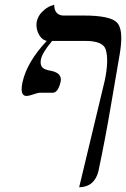

<svg xmlns="http://www.w3.org/2000/svg" viewBox="-20 -587 536 816"><path d="M205.1 -192.9Q205.1 -192.9 148.9 -192.9Q141.6 -192.9 110.8 -182.6Q100.1 -179.2 92.3 -179.2Q64 -179.2 75.2 -235.8Q75.7 -237.3 75.7 -237.8Q94.7 -323.7 178.7 -413.1Q152.3 -418.9 139.6 -453.6Q132.3 -475.1 136.2 -495.1Q141.6 -520 160.2 -537.8Q178.7 -555.7 194.8 -561.5L210.4 -566.9Q210.4 -530.3 237.8 -522.5Q243.7 -521 248.5 -521H335.9Q448.7 -521 477.1 -491.2Q503.9 -463.4 491.7 -376Q490.2 -366.7 488.8 -356.9L450.2 -131.8Q427.2 4.4 398.4 140.1Q381.8 207.5 316.4 209L425.3 -245.1Q443.4 -331.1 429.2 -377Q417.5 -412.6 344.7 -413.1H201.7Q160.6 -364.7 154.3 -335.9Q147.5 -304.2 169.9 -293.5Q181.6 -288.1 200.7 -285.2Q244.6 -274.9 237.8 -240.2Q227.1 -193.8 205.1 -192.9Z"/></svg>

Font: Linux Biolinum Slanted O
Style: Slanted
Weight: 400
Designer: Philipp H. Poll
Foundry: Philipp H. Poll
Version: Version 1.0.4